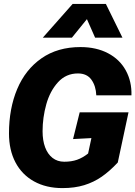

<svg xmlns="http://www.w3.org/2000/svg" viewBox="-20 -951 693 983"><path d="M26 -268Q26 -395 68 -495Q110 -595 192.5 -652.5Q275 -710 392 -710Q473 -710 533 -678.5Q593 -647 624 -590.5Q655 -534 653 -463H473Q471 -511 448 -543Q425 -575 379 -575Q318 -575 277 -530Q236 -485 217 -417Q198 -349 198 -279Q198 -232 211 -197Q224 -162 249 -142.5Q274 -123 309 -123Q346 -123 374.5 -133Q403 -143 431 -165L448 -244L354 -239L388 -376H638L583 -119Q542 -75 501 -46.5Q460 -18 411 -3Q362 12 300 12Q216 12 154 -22.5Q92 -57 59 -120Q26 -183 26 -268ZM352 -931H522L607 -758H467L425 -853L348 -758H199Z"/></svg>

Font: Azeret Mono
Style: Bold Italic
Weight: 700
Italic angle: -12°
Designer: Martin Vácha
Foundry: Displaay
Version: Version 1.000; Glyphs 3.0.3, build 3074